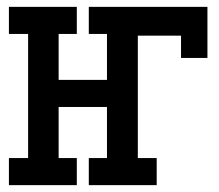

<svg xmlns="http://www.w3.org/2000/svg" viewBox="-20 -540 640 560"><path d="M204 0H6V-79H62V-441H6V-520H204V-441H151V-307H292V-441H239V-520H585V-371H508V-436H382V-79H437V0H239V-79H292V-228H151V-79H204Z"/></svg>

Font: Iosevka HT Medium Extended
Style: Regular
Weight: 500
Width: 7
Monospace: yes
Designer: Belleve Invis
Foundry: Belleve Invis
Version: Version 32.3.0; ttfautohint (v1.8.4)